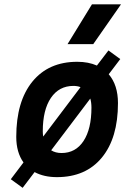

<svg xmlns="http://www.w3.org/2000/svg" viewBox="-20 -815 626 894"><path d="M85.4 59.6 30.3 19.5 89.4 -58.6Q55.7 -105.5 55.7 -177.7Q55.7 -342.8 130.9 -435.1Q206.1 -527.3 339.8 -527.3Q391.6 -527.3 431.2 -509.8L484.9 -580.1L540 -540L486.3 -469.2Q529.3 -418.9 529.3 -335Q529.3 -172.4 454.3 -81.3Q379.4 9.8 245.1 9.8Q184.6 9.8 141.1 -13.7ZM266.6 -102.5Q332 -102.5 368.9 -158.4Q405.8 -214.4 405.8 -314Q405.8 -337.4 400.4 -356L218.3 -115.2Q238.3 -102.5 266.6 -102.5ZM181.2 -179.2 355 -409.2Q340.3 -415 321.8 -415Q254.9 -415 217 -359.1Q179.2 -303.2 179.2 -203.6Q179.2 -190.9 181.2 -179.2ZM294.4 -609.4 408.2 -794.9H543.5L414.1 -609.4Z"/></svg>

Font: CaskaydiaCove NFP SemiBold
Style: Italic
Weight: 600
Italic angle: -10°
Designer: Aaron Bell
Foundry: Saja Typeworks
Version: Version 2111.001; VTT 6.35;Nerd Fonts 3.1.1